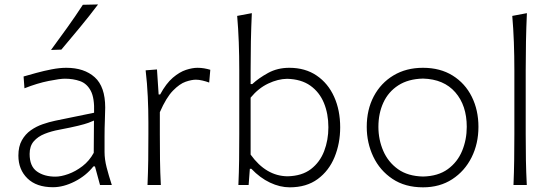

<svg xmlns="http://www.w3.org/2000/svg" viewBox="-20 -820 2449 851"><path d="M214.8 9.8Q141.6 9.8 101.6 -29.3Q61.5 -68.4 61.5 -130.4Q61.5 -170.9 76.9 -198.2Q92.3 -225.6 116.7 -242.7Q141.1 -259.8 169.4 -269.5Q197.8 -279.3 223.6 -284.7L397 -320.3Q399.4 -385.3 382.3 -417.5Q365.2 -449.7 335 -460.4Q304.7 -471.2 267.6 -471.2Q245.6 -471.2 195.6 -461.2Q145.5 -451.2 88.4 -428.7L84.5 -481Q107.9 -487.8 140.9 -496.8Q173.8 -505.9 209 -512.7Q244.1 -519.5 273.9 -519.5Q353 -519.5 399.7 -477.8Q446.3 -436 446.3 -343.3Q446.3 -320.8 444.8 -286.1Q443.4 -251.5 443.4 -216.8V-146Q443.4 -114.3 452.6 -78.1Q461.9 -42 475.6 0H423.3L400.9 -82.5H394Q361.3 -41 311.3 -15.6Q261.2 9.8 214.8 9.8ZM225.6 -37.1Q250.5 -37.1 282.7 -48.6Q314.9 -60.1 345.5 -83.5Q376 -106.9 395.5 -142.6L396.5 -285.6Q387.2 -281.2 371.8 -275.6Q356.4 -270 326.7 -262.7Q296.9 -255.4 243.2 -245.1Q208 -238.8 178 -226.8Q147.9 -214.8 129.6 -193.6Q111.3 -172.4 111.3 -137.7Q111.3 -83 143.6 -60.1Q175.8 -37.1 225.6 -37.1ZM206.1 -598.6Q243.2 -648.9 278.8 -698.7Q314.5 -748.5 347.2 -798.8L414.6 -800.3Q376 -749 335 -699.5Q293.9 -649.9 252 -600.1Z M633.8 0Q636.2 -57.1 637 -110.1Q637.7 -163.1 637.7 -226.1V-277.3Q637.7 -332.5 635 -391.6Q632.3 -450.7 625.5 -508.3L675.8 -512.2L683.1 -401.4H689.9Q716.3 -450.2 746.1 -475.6Q775.9 -501 804.4 -510.3Q833 -519.5 855 -519.5Q870.6 -519.5 884.8 -517.1Q898.9 -514.6 912.1 -510.7L907.2 -454.1Q892.6 -459.5 877 -463.1Q861.3 -466.8 848.1 -466.8Q829.6 -466.8 803 -457.8Q776.4 -448.7 746.6 -418.2Q716.8 -387.7 688.5 -322.8V-224.6Q688.5 -162.6 689.2 -109.9Q689.9 -57.1 692.9 0Z M1264.2 10.3Q1220.7 10.3 1176.5 -10.7Q1132.3 -31.7 1094.2 -71.8H1087.4L1082 0H1036.6Q1039.1 -57.1 1039.8 -110.1Q1040.5 -163.1 1040.5 -226.1V-507.8Q1040.5 -573.2 1038.3 -633.3Q1036.1 -693.4 1031.2 -749.5L1096.2 -761.7Q1093.3 -698.7 1092 -636.5Q1090.8 -574.2 1090.8 -507.8V-447.3H1098.1Q1127 -474.1 1168.5 -496.8Q1210 -519.5 1262.2 -519.5Q1333 -519.5 1383.5 -485.1Q1434.1 -450.7 1460.9 -391.1Q1487.8 -331.5 1487.8 -255.9Q1487.8 -184.6 1462.9 -123.8Q1438 -63 1388.2 -26.4Q1338.4 10.3 1264.2 10.3ZM1254.4 -38.6Q1318.4 -40 1358.2 -70.6Q1397.9 -101.1 1416.7 -150.1Q1435.5 -199.2 1435.5 -255.9Q1435.5 -315.4 1415.8 -363.5Q1396 -411.6 1355.5 -440.4Q1314.9 -469.2 1252.4 -470.7Q1212.4 -470.2 1168.9 -449.7Q1125.5 -429.2 1090.8 -387.2V-134.8Q1159.2 -39.6 1254.4 -38.6Z M1855 10.3Q1775.4 10.3 1719.5 -27.1Q1663.6 -64.5 1634.5 -125.7Q1605.5 -187 1605.5 -257.8Q1605.5 -334 1636.7 -393.1Q1668 -452.1 1724.1 -485.8Q1780.3 -519.5 1854.5 -519.5Q1931.2 -519.5 1986.3 -485.1Q2041.5 -450.7 2071 -391.4Q2100.6 -332 2100.6 -257.8Q2100.6 -183.1 2070.1 -122.3Q2039.6 -61.5 1984.4 -25.6Q1929.2 10.3 1855 10.3ZM1855 -37.6Q1921.9 -39.1 1964.8 -70.3Q2007.8 -101.6 2028.3 -151.4Q2048.8 -201.2 2048.8 -257.8Q2048.8 -352.5 1998 -410.9Q1947.3 -469.2 1855 -471.7Q1789.6 -470.2 1745.4 -441.7Q1701.2 -413.1 1679.2 -365.2Q1657.2 -317.4 1657.2 -257.8Q1657.2 -201.2 1678.7 -151.4Q1700.2 -101.6 1743.9 -70.3Q1787.6 -39.1 1855 -37.6Z M2255.9 0Q2258.3 -57.1 2259 -110.1Q2259.8 -163.1 2259.8 -226.1V-507.8Q2259.8 -573.2 2257.6 -633.3Q2255.4 -693.4 2250.5 -749.5L2315.4 -761.7Q2312.5 -698.7 2311.3 -636.5Q2310.1 -574.2 2310.1 -507.8V-226.1Q2310.1 -163.1 2311 -110.1Q2312 -57.1 2314.9 0Z"/></svg>

Font: Pinar-DS3-FD Light
Style: Regular
Weight: 300
Designer: Amin Abedi
Version: Version 3.000